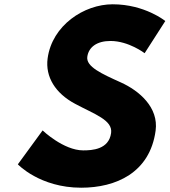

<svg xmlns="http://www.w3.org/2000/svg" viewBox="-20 -860 791 895"><path d="M505.1 -840C372.1 -840 222.8 -742 202 -588C190.4 -502 238 -425 330.3 -376C421.7 -327 506.1 -300 497.9 -240C487.5 -163 409 -159 368 -159C276 -159 178.6 -252 178.6 -252L63.2 -94C63.2 -94 165.5 15 358.5 15C519.5 15 678.8 -54 705.4 -251C720 -359 629.6 -437 542.9 -476C454.3 -516 380.7 -549 386.9 -595C393 -640 431 -669 495 -669C580 -669 654.2 -612 654.2 -612L750.5 -762C750.5 -762 655.1 -840 505.1 -840Z"/></svg>

Font: Hussar Techniczny
Style: Bold 
Weight: 700
Foundry: Cannot Into Space Fonts
Version: Version 0.77